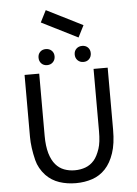

<svg xmlns="http://www.w3.org/2000/svg" viewBox="-63 -1024 772 1084"><g transform="rotate(-5 322.5 -482.0)"><path d="M204 -909 238 -976 443 -873 409 -806ZM219 -666Q199 -666 186.5 -679Q174 -692 174 -712Q174 -732 186.5 -744.5Q199 -757 219 -757Q239 -757 252 -744.5Q265 -732 265 -712Q265 -692 252 -679Q239 -666 219 -666ZM425 -666Q405 -666 392 -679Q379 -692 379 -712Q379 -732 392 -744.5Q405 -757 425 -757Q445 -757 457.5 -744.5Q470 -732 470 -712Q470 -692 457.5 -679Q445 -666 425 -666ZM323 12Q273 12 229.5 -2.5Q186 -17 154 -50Q117 -90 105 -138Q87 -211 87 -271V-622H170V-269Q170 -212 182 -170Q194 -130 214.5 -106Q235 -82 263 -71.5Q291 -61 323 -61Q356 -61 384 -71.5Q412 -82 433 -106Q452 -128 466 -170Q478 -205 478 -269V-622H558V-271Q558 -190 540 -138Q522 -84 490.5 -50.5Q459 -17 416 -2.5Q373 12 323 12Z"/></g></svg>

Font: Pinyin1712
Style: Regular
Weight: 400
Version: Version 1